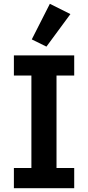

<svg xmlns="http://www.w3.org/2000/svg" viewBox="-20 -989 463 1009"><path d="M350 -915 242 -969 147 -782 224 -744ZM370 0V-106H277V-592H370V-698H53V-592H145V-106H53V0Z"/></svg>

Font: IBM Plex Devanagari Medium
Style: Regular
Weight: 600
Designer: Mike Abbink, Paul van der Laan, Pieter van Rosmalen, Erin McLaughlin
Foundry: Bold Monday
Version: Version 1.0